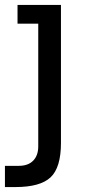

<svg xmlns="http://www.w3.org/2000/svg" viewBox="-22 -554 359 778"><path d="M40 204H-2V118H54Q92 118 112.5 97Q133 76 133 39V-458H49V-534H225V25Q225 125 183 164.5Q141 204 40 204Z"/></svg>

Font: Sora
Style: Regular
Weight: 400
Designer: Jonathan Barnbrook, Julián Moncada
Foundry: Barnbrook Fonts
Version: Version 2.000